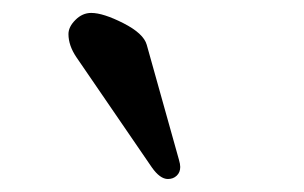

<svg xmlns="http://www.w3.org/2000/svg" viewBox="-20 -813 470 297"><path d="M85.9 -760.3Q85.9 -771.5 96.7 -782.2Q107.4 -793 121.1 -793Q139.6 -793 170.9 -777.1Q202.1 -761.2 207 -743.7L256.8 -565.9Q258.8 -559.1 258.8 -554.7Q258.8 -546.4 253.4 -541.3Q248 -536.1 239.7 -536.1Q227.5 -536.1 214.8 -554.2L98.1 -724.6Q85.9 -742.7 85.9 -760.3Z"/></svg>

Font: Monomachus
Style: Medium
Weight: 500
Designer: Alexey Kryukov
Version: Version 1.0